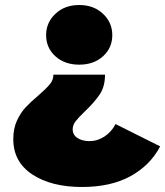

<svg xmlns="http://www.w3.org/2000/svg" viewBox="-20 -577 659 766"><path d="M164 -437Q164 -487 201 -522Q238 -557 296 -557Q354 -557 391 -522Q428 -487 428 -437Q428 -386 391 -352.5Q354 -319 296 -319Q238 -319 201 -352.5Q164 -386 164 -437ZM33 -22Q33 -64 47.5 -95.5Q62 -127 82 -148.5Q102 -170 133 -196Q165 -224 179 -241Q193 -258 193 -279H399Q399 -232 378 -200.5Q357 -169 318 -132Q293 -108 281.5 -93Q270 -78 270 -61Q270 -39 289 -26.5Q308 -14 337 -14Q369 -14 397 -32.5Q425 -51 441 -82L619 7Q579 83 500.5 126Q422 169 307 169Q185 169 109 119Q33 69 33 -22Z"/></svg>

Font: AtCorfu Sans
Style: AtCorfu Sans Black
Weight: 900
Designer: Kostas Teopoulos
Foundry: Kostas Teopoulos
Version: Version 1.00 July 8, 2025, initial release